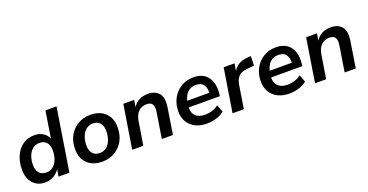

<svg xmlns="http://www.w3.org/2000/svg" viewBox="-33 -1362 3882 2028"><g transform="rotate(-20 1908.0 -347.5)"><path d="M220 10Q137 10 86.5 -47Q36 -104 36 -201Q36 -285 65.5 -352.5Q95 -420 150 -459.5Q205 -499 281 -499Q334 -499 375 -475.5Q416 -452 436 -405L483 -705H608L496 0H374L387 -79Q359 -37 316.5 -13.5Q274 10 220 10ZM269 -85Q315 -85 346.5 -111Q378 -137 395 -182Q412 -227 412 -282Q412 -341 383.5 -372.5Q355 -404 305 -404Q260 -404 228 -378Q196 -352 179 -307.5Q162 -263 162 -207Q162 -148 190.5 -116.5Q219 -85 269 -85Z M867 10Q759 10 698 -50Q637 -110 637 -211Q637 -299 673.5 -363.5Q710 -428 772 -463.5Q834 -499 909 -499Q1017 -499 1078 -439Q1139 -379 1139 -278Q1139 -190 1102.5 -125.5Q1066 -61 1004.5 -25.5Q943 10 867 10ZM870 -85Q916 -85 947.5 -111Q979 -137 996 -182Q1013 -227 1013 -282Q1013 -341 984.5 -372.5Q956 -404 906 -404Q861 -404 829 -378Q797 -352 780 -307.5Q763 -263 763 -207Q763 -148 791.5 -116.5Q820 -85 870 -85Z M1202 0 1280 -489H1402L1389 -411Q1444 -499 1559 -499Q1639 -499 1681 -449.5Q1723 -400 1706 -293L1660 0H1535L1581 -291Q1599 -401 1509 -401Q1450 -401 1414.5 -364Q1379 -327 1369 -263L1327 0Z M2041 10Q1967 10 1912.5 -17.5Q1858 -45 1828 -95Q1798 -145 1798 -212Q1798 -294 1832.5 -358.5Q1867 -423 1928 -461Q1989 -499 2068 -499Q2148 -499 2195 -463.5Q2242 -428 2259.5 -369.5Q2277 -311 2269 -242L2266 -216H1915Q1913 -155 1949 -120Q1985 -85 2052 -85Q2096 -85 2135.5 -97.5Q2175 -110 2206 -135L2237 -53Q2202 -23 2149.5 -6.5Q2097 10 2041 10ZM2067 -414Q2025 -414 1996 -396.5Q1967 -379 1950 -350Q1933 -321 1925 -288H2173Q2177 -342 2152 -378Q2127 -414 2067 -414Z M2330 0 2408 -489H2530L2517 -407Q2539 -447 2579 -471Q2619 -495 2675 -499L2718 -502L2715 -396L2634 -388Q2567 -382 2537 -349Q2507 -316 2497 -254L2457 0Z M2968 10Q2894 10 2839.5 -17.5Q2785 -45 2755 -95Q2725 -145 2725 -212Q2725 -294 2759.5 -358.5Q2794 -423 2855 -461Q2916 -499 2995 -499Q3075 -499 3122 -463.5Q3169 -428 3186.5 -369.5Q3204 -311 3196 -242L3193 -216H2842Q2840 -155 2876 -120Q2912 -85 2979 -85Q3023 -85 3062.5 -97.5Q3102 -110 3133 -135L3164 -53Q3129 -23 3076.5 -6.5Q3024 10 2968 10ZM2994 -414Q2952 -414 2923 -396.5Q2894 -379 2877 -350Q2860 -321 2852 -288H3100Q3104 -342 3079 -378Q3054 -414 2994 -414Z M3257 0 3335 -489H3457L3444 -411Q3499 -499 3614 -499Q3694 -499 3736 -449.5Q3778 -400 3761 -293L3715 0H3590L3636 -291Q3654 -401 3564 -401Q3505 -401 3469.5 -364Q3434 -327 3424 -263L3382 0Z"/></g></svg>

Font: Nunito Sans
Style: Bold Italic
Weight: 700
Italic angle: -9°
Designer: Vernon Adams
Foundry: Vernon Adams
Version: Version 3.006; ttfautohint (v1.8.3)